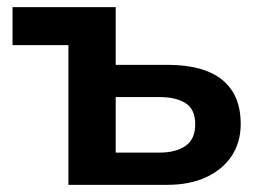

<svg xmlns="http://www.w3.org/2000/svg" viewBox="-20 -516 737 536"><path d="M171 0V-390H15V-496H303V-335H447Q549 -335 600.5 -293Q652 -251 652 -170Q652 -119 627 -81Q602 -43 556 -21.5Q510 0 447 0ZM303 -90H426Q470 -90 497.5 -108.5Q525 -127 525 -169Q525 -211 498 -228Q471 -245 426 -245H303Z"/></svg>

Font: Nunito Sans 9pt
Style: Bold
Weight: 700
Version: Version 3.101;gftools[0.9.27]